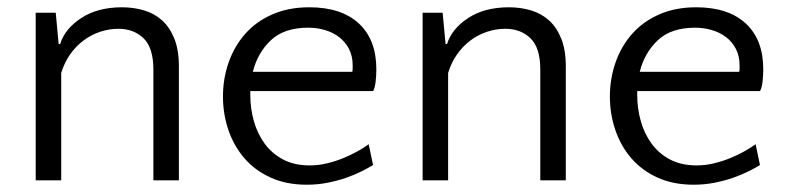

<svg xmlns="http://www.w3.org/2000/svg" viewBox="-20 -495 2164 527"><path d="M401 0V-304Q401 -364 374 -390Q347 -416 305 -416Q280 -416 255.5 -408Q231 -400 210 -384.5Q189 -369 173 -346.5Q157 -324 148 -295V0H78V-460H133L141 -374H145Q158 -416 203 -445.5Q248 -475 315 -475Q347 -475 375.5 -466.5Q404 -458 425 -439Q446 -420 458.5 -389Q471 -358 471 -313V0Z M829 -475Q917 -475 965 -430.5Q1013 -386 1013 -305Q1013 -288 1011 -270.5Q1009 -253 1004 -245H667V-235Q667 -197 677 -162Q687 -127 707 -100Q727 -73 757.5 -57Q788 -41 830 -41Q854 -41 877 -46.5Q900 -52 921 -60.5Q942 -69 960 -79Q978 -89 992 -99L1004 -42Q991 -34 972 -24.5Q953 -15 930 -7Q907 1 879.5 6.5Q852 12 822 12Q766 12 723 -7.5Q680 -27 651 -60.5Q622 -94 607 -138Q592 -182 592 -230Q592 -279 607.5 -323.5Q623 -368 653 -402Q683 -436 727.5 -455.5Q772 -475 829 -475ZM826 -419Q760 -419 723.5 -384.5Q687 -350 674 -298H947Q948 -303 948 -307Q948 -311 948 -316Q948 -341 938 -360.5Q928 -380 911 -393Q894 -406 872 -412.5Q850 -419 826 -419Z M1463 0V-304Q1463 -364 1436 -390Q1409 -416 1367 -416Q1342 -416 1317.5 -408Q1293 -400 1272 -384.5Q1251 -369 1235 -346.5Q1219 -324 1210 -295V0H1140V-460H1195L1203 -374H1207Q1220 -416 1265 -445.5Q1310 -475 1377 -475Q1409 -475 1437.5 -466.5Q1466 -458 1487 -439Q1508 -420 1520.5 -389Q1533 -358 1533 -313V0Z M1891 -475Q1979 -475 2027 -430.5Q2075 -386 2075 -305Q2075 -288 2073 -270.5Q2071 -253 2066 -245H1729V-235Q1729 -197 1739 -162Q1749 -127 1769 -100Q1789 -73 1819.5 -57Q1850 -41 1892 -41Q1916 -41 1939 -46.5Q1962 -52 1983 -60.5Q2004 -69 2022 -79Q2040 -89 2054 -99L2066 -42Q2053 -34 2034 -24.5Q2015 -15 1992 -7Q1969 1 1941.5 6.5Q1914 12 1884 12Q1828 12 1785 -7.5Q1742 -27 1713 -60.5Q1684 -94 1669 -138Q1654 -182 1654 -230Q1654 -279 1669.5 -323.5Q1685 -368 1715 -402Q1745 -436 1789.5 -455.5Q1834 -475 1891 -475ZM1888 -419Q1822 -419 1785.5 -384.5Q1749 -350 1736 -298H2009Q2010 -303 2010 -307Q2010 -311 2010 -316Q2010 -341 2000 -360.5Q1990 -380 1973 -393Q1956 -406 1934 -412.5Q1912 -419 1888 -419Z"/></svg>

Font: Quattrocento Sans
Style: Regular
Weight: 400
Designer: Pablo Impallari
Foundry: Pablo Impallari, Igino Marini, Brenda Gallo
Version: Version 2.000